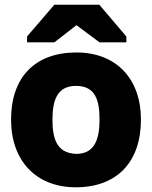

<svg xmlns="http://www.w3.org/2000/svg" viewBox="-20 -786 647 816"><path d="M302 10C477 10 579 -97 579 -278C579 -451 474 -563 305 -563C129 -563 27 -458 27 -278C27 -102 134 10 302 10ZM304 -132C219 -135 203 -200 203 -278C203 -358 222 -421 303 -421C387 -421 403 -357 403 -278C403 -199 385 -132 304 -132ZM95 -631V-606H211L305 -679L403 -606H517V-631L402 -766H211Z"/></svg>

Font: Frost ExtraBold
Style: Regular
Weight: 800
Designer: Lee Frost
Foundry: Lee Frost for Ice Communication Norge AS
Version: Version 2.011;hotconv 1.0.107;makeotfexe 2.5.65593